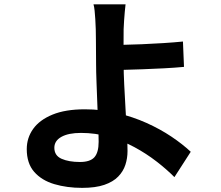

<svg xmlns="http://www.w3.org/2000/svg" viewBox="-20 -822 1040 902"><path d="M569.9 -801.8Q568.2 -787.7 566.3 -767.6Q564.4 -747.4 563 -725.8Q561.6 -704.2 560.8 -684.7Q560 -648.8 560.4 -606.8Q560.8 -564.8 560.8 -522Q560.8 -480.4 563.6 -423.8Q566.4 -367.1 569.9 -307.1Q573.5 -247.2 576.3 -195.5Q579.1 -143.9 579.1 -112.3Q579.1 -78.8 569.1 -47.9Q559.1 -17 535.3 7.5Q511.5 32.1 470.1 46.4Q428.7 60.6 366 60.6Q294.5 60.6 235.3 43.1Q176 25.6 140.8 -14.4Q105.7 -54.4 105.7 -121.5Q105.7 -174.3 135.8 -216.5Q165.9 -258.6 226.7 -283.6Q287.4 -308.5 378.6 -308.5Q457.1 -308.5 530.4 -291Q603.7 -273.4 668.2 -244.5Q732.7 -215.5 785.4 -180.1Q838.1 -144.6 876.1 -109L799.4 10.1Q762.4 -27.1 714.8 -63.8Q667.3 -100.6 611 -131Q554.6 -161.4 491.4 -179.5Q428.1 -197.6 360.4 -197.6Q301.6 -197.6 268.5 -179.1Q235.3 -160.6 235.3 -127.7Q235.3 -91.1 269.3 -76Q303.3 -61 355.5 -61Q403.5 -61 423.5 -83.3Q443.4 -105.7 443.4 -155.8Q443.4 -181.7 441.4 -228.2Q439.4 -274.7 437.4 -329.4Q435.4 -384 433.4 -435.2Q431.4 -486.5 431.4 -522Q431.4 -552.3 431 -581.3Q430.6 -610.3 430.6 -637Q430.6 -663.7 429.9 -684.7Q429.1 -709.9 427.7 -731.9Q426.3 -753.8 424.5 -771.7Q422.7 -789.5 419.2 -801.8ZM493 -610.8Q515 -610.8 556 -611.4Q597 -612 646.5 -614.2Q696 -616.3 746.7 -619.5Q797.4 -622.7 839.5 -626.9L844.4 -507.8Q802.3 -503.8 750.9 -501.1Q699.6 -498.3 649.7 -496.6Q599.8 -494.9 558.3 -493.8Q516.8 -492.7 493.8 -492.7Z"/></svg>

Font: Noto Sans TC
Style: Regular
Weight: 100
Designer: Ryoko NISHIZUKA 西塚涼子 (kana, bopomofo & ideographs); Paul D. Hunt (Latin, Greek & Cyrillic); Sandoll Communications 산돌커뮤니
Foundry: Adobe
Version: Version 2.004;hotconv 1.0.118;makeotfexe 2.5.65603